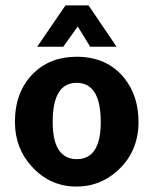

<svg xmlns="http://www.w3.org/2000/svg" viewBox="-20 -675 569 707"><path d="M262 -466Q375 -466 438 -387Q490 -322 490 -226Q490 -115 411 -45Q347 12 262 12Q164 12 97 -62Q35 -129 35 -226Q35 -337 102 -404Q164 -466 262 -466ZM174 -226Q174 -89 263 -89Q351 -89 351 -226Q351 -370 262 -370Q174 -370 174 -226ZM221 -655H306Q317 -639 341 -604L346 -596Q388 -535 409 -503H312L266 -578V-577L213 -503H117Z"/></svg>

Font: Tajawal ExtraBold
Style: Regular
Weight: 800
Designer: Boutros Fonts
Foundry: Created by Boutros International 2017
Version: Version 1.700